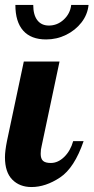

<svg xmlns="http://www.w3.org/2000/svg" viewBox="-28 -748 377 774"><path d="M65.5 -624.5C86.5 -600.8 117.3 -589 158 -589C186.7 -589 213.5 -595.2 238.5 -607.5C263.5 -619.8 284.2 -636.5 300.5 -657.5C316.8 -678.5 326.3 -702 329 -728H259C256.3 -704.7 246.3 -685 229 -669C211.7 -653 191.7 -645 169 -645C149 -645 133.5 -652.2 122.5 -666.5C111.5 -680.8 106 -701.3 106 -728H34C34 -682.7 44.5 -648.2 65.5 -624.5ZM21.5 -24C41.2 -4 67 6 99 6C137 6 175.3 -6.8 214 -32.5C252.7 -58.2 284.3 -107 309 -179H267C259.7 -153 247.7 -131.8 231 -115.5C214.3 -99.2 196.3 -91 177 -91C162.3 -91 151.8 -93.8 145.5 -99.5C139.2 -105.2 136 -114.7 136 -128C136 -139.3 137.3 -150 140 -160L212 -500H68L0 -179C-5.3 -152.3 -8 -130.7 -8 -114C-8 -74 1.8 -44 21.5 -24Z"/></svg>

Font: DonutKreme
Style: Regular
Weight: 400
Designer: Impallari Type
Foundry: Impallari Type
Version: Version 2.100